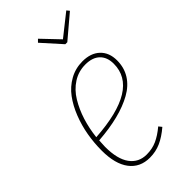

<svg xmlns="http://www.w3.org/2000/svg" viewBox="-235 -816 892 892"><g transform="rotate(-45 211.5 -369.5)"><path d="M293.9 -641.1H280.8L195.8 -735.8L209 -749L289.1 -665L395 -749L405.8 -735.8ZM280.8 -528.8Q335.4 -528.8 366.7 -499Q397.9 -469.2 397.9 -418Q397.9 -370.6 374.8 -333.7Q351.6 -296.9 308.3 -272.7Q265.1 -248.5 207.3 -233.9Q149.4 -219.2 76.2 -213.9Q74.2 -185.5 74.2 -172.9Q74.2 -92.8 104 -52Q133.8 -11.2 186 -11.2Q222.7 -11.2 252.7 -24.7Q282.7 -38.1 315.9 -65.9L328.1 -50.8Q292 -20 258.5 -5.1Q225.1 9.8 186 9.8Q122.1 9.8 86.4 -37.1Q50.8 -84 50.8 -171.9Q50.8 -221.7 59.3 -271.2Q67.9 -320.8 86.2 -367.4Q104.5 -414.1 130.9 -449.7Q157.2 -485.4 196 -507.1Q234.9 -528.8 280.8 -528.8ZM77.1 -233.9Q376 -253.4 376 -418Q376 -460.9 351.1 -484.9Q326.2 -508.8 279.8 -508.8Q234.9 -508.8 198 -485.1Q161.1 -461.4 137 -421.4Q112.8 -381.3 97.9 -334Q83 -286.6 77.1 -233.9Z"/></g></svg>

Font: Fira Sans Compressed Thin
Style: Italic
Weight: 100
Width: 3
Italic angle: -8°
Designer: Carrois Corporate & Edenspiekermann AG
Foundry: Carrois Corporate GbR & Edenspiekermann AG
Version: Version 4.203;PS 004.203;hotconv 1.0.88;makeotf.lib2.5.64775